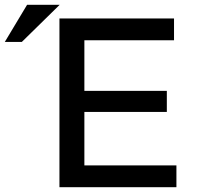

<svg xmlns="http://www.w3.org/2000/svg" viewBox="-121 -781 820 801"><path d="M231 -314H575V-402H231V-613H605V-704H127V0H615V-91H231ZM-101 -606H-30L128 -761H-8Z"/></svg>

Font: Geom
Style: Regular
Weight: 400
Version: Version 1.102